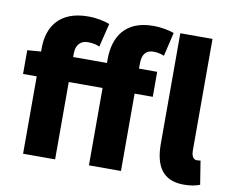

<svg xmlns="http://www.w3.org/2000/svg" viewBox="-87 -925 1269 1051"><g transform="rotate(10 548.0 -399.5)"><path d="M997 14C1038 14 1067 7 1086 -1L1065 -132C1055 -130 1051 -130 1044 -130C1030 -130 1014 -141 1014 -179V-799H835V-185C835 -66 876 14 997 14ZM468 0H646V-430H747V-569H646V-596C646 -653 670 -674 709 -674C728 -674 749 -670 768 -662L799 -794C774 -803 733 -813 683 -813C525 -813 468 -711 468 -591V-569H280V-589C280 -640 309 -663 345 -663C376 -663 393 -658 411 -650L443 -781C416 -792 372 -802 323 -802C163 -802 102 -704 102 -588V-568L26 -562V-430H102V0H280V-430H468Z"/></g></svg>

Font: Noto Sans JP Black
Style: Regular
Weight: 900
Designer: Ryoko NISHIZUKA 西塚涼子 (kana, bopomofo & ideographs); Paul D. Hunt (Latin, Greek & Cyrillic); Sandoll Communications 산돌커뮤니
Foundry: Adobe
Version: Version 2.002;hotconv 1.0.116;makeotfexe 2.5.65601